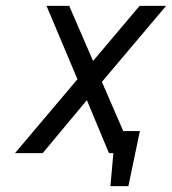

<svg xmlns="http://www.w3.org/2000/svg" viewBox="-20 -520 584 652"><path d="M369 -75 353 0H365L355 112H416L455 -75ZM296 -313 215 -500H138L243 -251L31 0H125L275 -180L350 0H431L326 -242L544 -500H454Z"/></svg>

Font: Advent Pro Medium
Style: Italic
Weight: 500
Italic angle: -12°
Version: Version 3.000